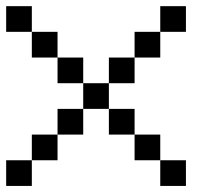

<svg xmlns="http://www.w3.org/2000/svg" viewBox="-20 -770 707 623"><path d="M0 -166.7V-250H83.3V-166.7ZM0 -666.7V-750H83.3V-666.7ZM166.7 -333.3V-416.7H250V-333.3ZM166.7 -250H83.3V-333.3H166.7ZM166.7 -583.3H83.3V-666.7H166.7ZM166.7 -500V-583.3H250V-500ZM333.3 -416.7H416.7V-333.3H333.3ZM333.3 -500V-416.7H250V-500ZM333.3 -583.3H416.7V-500H333.3ZM500 -166.7V-250H583.3V-166.7ZM500 -333.3V-250H416.7V-333.3ZM500 -583.3H416.7V-666.7H500ZM500 -666.7V-750H583.3V-666.7Z"/></svg>

Font: Galmuri11 Regular
Style: Regular
Weight: 400
Designer: Minseo Lee (Quiple)
Version: Version 2.356;hotconv 1.1.0;makeotfexe 2.6.0 DEVELOPMENT